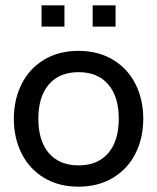

<svg xmlns="http://www.w3.org/2000/svg" viewBox="-20 -691 590 721"><path d="M32 -245Q32 -317 61 -375Q90 -433 145 -466.5Q200 -500 275 -500Q349 -500 404.5 -466.5Q460 -433 489 -375Q518 -317 518 -245Q518 -173 489 -115Q460 -57 404.5 -23.5Q349 10 275 10Q200 10 145 -23.5Q90 -57 61 -115Q32 -173 32 -245ZM426 -245Q426 -328 386.5 -374Q347 -420 275 -420Q203 -420 163.5 -374Q124 -328 124 -245Q124 -162 163.5 -116Q203 -70 275 -70Q347 -70 386.5 -116Q426 -162 426 -245ZM136 -671H222V-591H136ZM328 -671H414V-591H328Z"/></svg>

Font: Cabin
Style: Regular
Weight: 400
Designer: Pablo Impallari
Foundry: Pablo Impallari. http://www.impallari.com Igino Marini. http://www.ikern.com
Version: Version 2.001